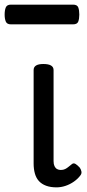

<svg xmlns="http://www.w3.org/2000/svg" viewBox="-51 -791 375 828"><path d="M193 17Q167 17 148 10Q129 3 117 -10Q105 -23 99.5 -42.5Q94 -62 94 -86V-489Q94 -502 104.5 -508.5Q115 -515 136 -515Q158 -515 169 -508.5Q180 -502 180 -489V-96Q180 -83 184 -74.5Q188 -66 195 -62Q202 -58 211 -58Q222 -58 230 -62Q238 -66 245 -72Q252 -78 260 -84Q267 -89 275.5 -83.5Q284 -78 293 -68Q298 -61 300 -52Q302 -43 296 -35Q285 -20 268 -8Q251 4 231.5 10.5Q212 17 193 17ZM-4 -686Q-21 -686 -26 -698Q-31 -710 -31 -728Q-31 -747 -26 -759Q-21 -771 -4 -771H264Q282 -771 286.5 -759Q291 -747 291 -728Q291 -710 286.5 -698Q282 -686 264 -686Z"/></svg>

Font: Playwrite BR
Style: Regular
Weight: 400
Designer: Veronika Burian, José Scaglione
Foundry: TypeTogether
Version: Version 1.002